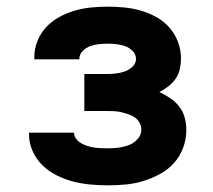

<svg xmlns="http://www.w3.org/2000/svg" viewBox="-20 -548 640 576"><path d="M303 8Q277 8 250.5 5.5Q224 3 199 -3.5Q174 -10 150 -22Q126 -34 107.5 -52Q89 -70 78 -94.5Q67 -119 67 -145V-150H202Q202 -140 208.5 -131.5Q215 -123 224 -118Q233 -113 242.5 -110Q252 -107 262 -105.5Q272 -104 282.5 -103.5Q293 -103 303 -103Q319 -103 335 -105Q351 -107 366 -112.5Q381 -118 392.5 -130.5Q404 -143 404 -159Q404 -170 398.5 -180Q393 -190 384 -196Q375 -202 364.5 -205.5Q354 -209 343.5 -211.5Q333 -214 322 -214.5Q311 -215 300 -215H233V-326H300Q314 -326 327.5 -327.5Q341 -329 354 -333.5Q367 -338 377.5 -348Q388 -358 388 -371Q388 -385 378 -395Q368 -405 355.5 -409.5Q343 -414 329.5 -415.5Q316 -417 303 -417Q290 -417 276.5 -415.5Q263 -414 250.5 -409.5Q238 -405 228 -395Q218 -385 218 -371V-370H83V-377Q83 -402 92.5 -425.5Q102 -449 119 -467Q136 -485 158 -497Q180 -509 204 -516Q228 -523 253 -525.5Q278 -528 303 -528Q328 -528 353.5 -525.5Q379 -523 403 -516Q427 -509 449.5 -496.5Q472 -484 488.5 -465Q505 -446 514 -422Q523 -398 523 -372Q523 -357 519.5 -341Q516 -325 507 -312Q498 -299 485 -289Q472 -279 458 -272Q475 -264 490.5 -253.5Q506 -243 517.5 -228.5Q529 -214 534 -195.5Q539 -177 539 -158Q539 -131 529.5 -105Q520 -79 502 -59Q484 -39 460 -26Q436 -13 410 -5Q384 3 357 5.5Q330 8 303 8Z"/></svg>

Font: Iosevka Aile Heavy
Style: Regular
Weight: 900
Designer: Belleve Invis
Foundry: Belleve Invis
Version: Version 31.1.0; ttfautohint (v1.8.4)